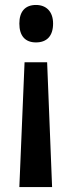

<svg xmlns="http://www.w3.org/2000/svg" viewBox="-20 -569 289 774"><path d="M194 -474C194 -523 166 -549 125 -549C81 -549 58 -522 58 -474C58 -425 81 -398 125 -398C168 -398 194 -423 194 -474ZM79 -318 58 185H190L170 -318Z"/></svg>

Font: Noto Sans Khmer ExtraCondensed SemiBold
Style: Regular
Weight: 600
Width: 2
Designer: Danh Hong and the Monotype Design Team
Foundry: Monotype Imaging Inc.
Version: Version 2.004